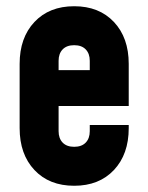

<svg xmlns="http://www.w3.org/2000/svg" viewBox="-20 -583 474 616"><path d="M393 -243H168V-162Q168 -139 181 -125.5Q194 -112 218 -112Q242 -112 255 -125.5Q268 -139 268 -162V-182H393V-172Q393 -88 345.5 -37.5Q298 13 218 13Q138 13 90.5 -37.5Q43 -88 43 -172V-378Q43 -462 90.5 -512.5Q138 -563 218 -563Q298 -563 345.5 -512.5Q393 -462 393 -378ZM168 -388V-358H268V-388Q268 -411 255 -424.5Q242 -438 218 -438Q194 -438 181 -424.5Q168 -411 168 -388Z"/></svg>

Font: Mohave Bold
Style: Regular
Weight: 700
Designer: Gumpita Rahayu
Foundry: Tokotype
Version: Version 2.002;PS 002.002;hotconv 1.0.88;makeotf.lib2.5.64775